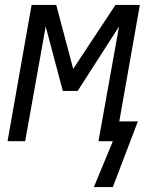

<svg xmlns="http://www.w3.org/2000/svg" viewBox="-20 -570 640 775"><path d="M435.5 0H377.5L460.5 -463L293.5 -203H233.5L164.5 -463L81.5 0H10.5L107.5 -550H207L275.5 -292L446 -550H544.5L461.5 -80H536.5L435.5 185H359Z"/></svg>

Font: JuliaMono SemiBold
Style: Italic
Weight: 600
Italic angle: -9°
Monospace: yes
Designer: cormullion
Foundry: corm
Version: Version 0.056; ttfautohint (v1.8.4)